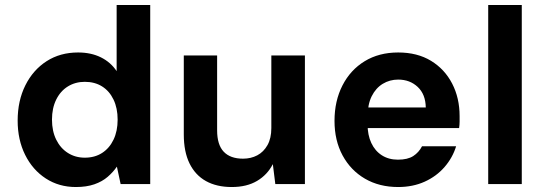

<svg xmlns="http://www.w3.org/2000/svg" viewBox="-20 -740 2185 772"><path d="M285 12Q217 12 164 -22.5Q111 -57 81 -117.5Q51 -178 51 -255Q51 -335 82 -397Q113 -459 167.5 -494Q222 -529 294 -529Q346 -529 385.5 -509.5Q425 -490 449 -454V-720H584V0H465L450 -70Q435 -48 413 -29Q391 -10 359.5 1Q328 12 285 12ZM321 -106Q361 -106 390.5 -125Q420 -144 436.5 -178.5Q453 -213 453 -259Q453 -305 436.5 -339.5Q420 -374 390.5 -392.5Q361 -411 321 -411Q283 -411 253 -392.5Q223 -374 206 -339.5Q189 -305 189 -259Q189 -213 206 -178.5Q223 -144 253 -125Q283 -106 321 -106Z M912 12Q851 12 808 -12Q765 -36 742 -83Q719 -130 719 -199V-517H853V-216Q853 -158 879.5 -130Q906 -102 957 -102Q989 -102 1014.5 -115.5Q1040 -129 1055.5 -156.5Q1071 -184 1071 -225V-517H1206V0H1087L1077 -80Q1055 -37 1013.5 -12.5Q972 12 912 12Z M1581 12Q1505 12 1447.5 -21.5Q1390 -55 1357.5 -115Q1325 -175 1325 -254Q1325 -334 1357 -396.5Q1389 -459 1446.5 -494Q1504 -529 1581 -529Q1658 -529 1713 -495.5Q1768 -462 1798 -404Q1828 -346 1828 -273Q1828 -263 1828 -251Q1828 -239 1826 -225H1422V-308H1692Q1691 -361 1659.5 -390.5Q1628 -420 1581 -420Q1547 -420 1519 -403Q1491 -386 1474.5 -353Q1458 -320 1458 -269V-240Q1458 -197 1473 -165Q1488 -133 1515.5 -115.5Q1543 -98 1580 -98Q1619 -98 1641.5 -112.5Q1664 -127 1677 -152H1814Q1800 -106 1767.5 -68.5Q1735 -31 1687.5 -9.5Q1640 12 1581 12Z M1943 0V-720H2078V0Z"/></svg>

Font: DM Sans 11pt
Style: Bold
Weight: 700
Version: Version 4.004;gftools[0.9.30]